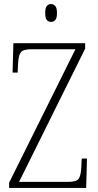

<svg xmlns="http://www.w3.org/2000/svg" viewBox="-20 -927 483 947"><path d="M25 0V-26L352 -684H132Q93 -684 82 -668Q71 -652 69 -612L67 -569H42L46 -714H400V-687L74 -30H318Q358 -30 368.5 -46Q379 -62 381 -101L383 -145H409L405 0ZM232 -819Q219 -819 211 -828Q203 -837 203 -863Q203 -888 211 -897.5Q219 -907 232 -907Q244 -907 252.5 -897.5Q261 -888 261 -863Q261 -837 252.5 -828Q244 -819 232 -819Z"/></svg>

Font: Noto Serif Sinhala Condensed ExtraLight
Style: Regular
Weight: 200
Width: 3
Designer: Jelle Bosma - Monotype Design Team
Foundry: Monotype Imaging Inc.
Version: Version 2.007; ttfautohint (v1.8.4.7-5d5b)